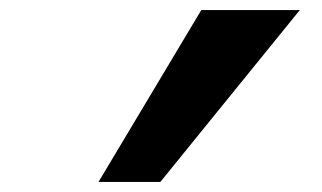

<svg xmlns="http://www.w3.org/2000/svg" viewBox="-20 -828 640 382"><path d="M380.5 -808H576.5L299 -466H176Z"/></svg>

Font: JuliaMono ExtraBoldItalic
Style: Regular
Weight: 800
Italic angle: -9°
Monospace: yes
Designer: cormullion
Foundry: corm
Version: Version 0.049; ttfautohint (v1.8.4)